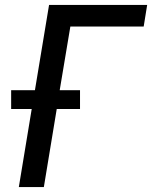

<svg xmlns="http://www.w3.org/2000/svg" viewBox="-20 -755 616 775"><path d="M56 0H157L209 -315H303V-391H221L264 -648H560L574 -735H178L121 -391H25V-315H108Z"/></svg>

Font: Iosevka Sparkle Medium Oblique
Style: Regular
Weight: 500
Italic angle: -9°
Designer: Belleve Invis
Foundry: Belleve Invis
Version: Version 4.5.0; ttfautohint (v1.8.3)